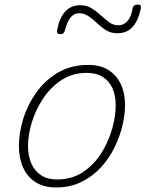

<svg xmlns="http://www.w3.org/2000/svg" viewBox="-20 -804 639 843"><path d="M226 19Q173 19 136.5 -4Q100 -27 81.5 -68.5Q63 -110 63 -164Q63 -220 82 -282Q101 -344 139.5 -398Q178 -452 235 -485.5Q292 -519 368 -519Q420 -519 455.5 -497Q491 -475 510 -435.5Q529 -396 529 -343Q529 -301 517.5 -252.5Q506 -204 482.5 -156Q459 -108 422.5 -68.5Q386 -29 337 -5Q288 19 226 19ZM230 -16Q295 -16 343.5 -48Q392 -80 424 -130.5Q456 -181 472 -237Q488 -293 488 -341Q488 -384 474 -416Q460 -448 431.5 -466Q403 -484 361 -484Q299 -484 251 -453Q203 -422 170 -372.5Q137 -323 120 -267.5Q103 -212 103 -164Q103 -120 117.5 -86.5Q132 -53 160.5 -34.5Q189 -16 230 -16ZM245 -654Q226 -654 231 -673Q241 -725 266 -753Q291 -781 331 -781Q361 -781 382.5 -767.5Q404 -754 422.5 -737Q441 -720 459 -706.5Q477 -693 500 -693Q523 -693 539.5 -711.5Q556 -730 562 -766Q566 -784 583 -784Q594 -784 597 -780Q600 -776 598 -765Q587 -713 562 -685.5Q537 -658 495 -658Q467 -658 445.5 -671.5Q424 -685 406 -702.5Q388 -720 368.5 -733Q349 -746 327 -746Q306 -746 290.5 -728Q275 -710 265 -671Q263 -663 258.5 -658.5Q254 -654 245 -654Z"/></svg>

Font: Playwrite BE VLG Thin
Style: Regular
Weight: 250
Designer: Veronika Burian, José Scaglione
Foundry: TypeTogether
Version: Version 1.002